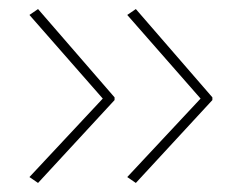

<svg xmlns="http://www.w3.org/2000/svg" viewBox="-20 -468 531 424"><path d="M280 -64 261 -77 432 -260V-240L261 -435L280 -448L449 -253V-247ZM64 -64 45 -77 216 -260V-240L45 -435L64 -448L233 -253V-247Z"/></svg>

Font: Lexend Deca Thin
Style: Regular
Weight: 250
Designer: Bonnie Shaver-Troup, Thomas Jockin
Foundry: Lexend
Version: Version 1.007